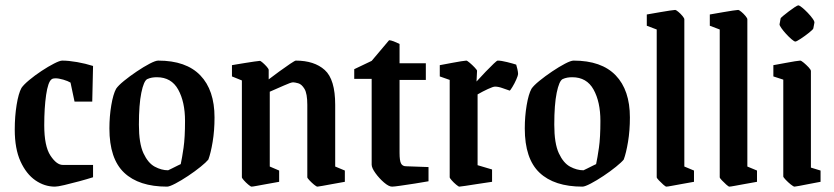

<svg xmlns="http://www.w3.org/2000/svg" viewBox="-20 -686 3110 716"><path d="M185 10Q146 10 112 -13.5Q78 -37 56.5 -84Q35 -131 35 -203Q35 -252 42 -295Q49 -338 60 -358Q68 -370 89 -387.5Q110 -405 135 -421.5Q160 -438 181.5 -449Q203 -460 212 -460Q236 -460 267.5 -454.5Q299 -449 327 -440L324 -307H258L243 -378Q233 -384 216 -389Q199 -394 186 -394Q177 -394 172 -390Q159 -380 152 -332Q145 -284 145 -219Q145 -141 168 -106Q191 -71 214 -71H327V-25Q305 -18 275.5 -10Q246 -2 220.5 4Q195 10 185 10Z M603 10Q498 10 443 -42Q388 -94 388 -207Q388 -252 395 -293.5Q402 -335 413 -355Q421 -367 442.5 -384.5Q464 -402 490 -419.5Q516 -437 538 -448.5Q560 -460 570 -460Q674 -460 727 -405Q780 -350 780 -248Q780 -199 773 -157Q766 -115 757 -91Q749 -81 728 -64Q707 -47 681.5 -30Q656 -13 634 -1.5Q612 10 603 10ZM607 -51Q610 -52 621.5 -58Q633 -64 643.5 -69Q654 -74 654 -74Q659 -97 664.5 -135Q670 -173 670 -235Q670 -306 644.5 -352Q619 -398 565 -398Q555 -398 546.5 -396.5Q538 -395 529 -391Q516 -384 507 -340Q498 -296 498 -221Q498 -151 515 -114.5Q532 -78 557 -64.5Q582 -51 607 -51Z M918 10Q915 10 906 2.5Q897 -5 889.5 -13.5Q882 -22 882 -25V-386L845 -401V-443Q845 -443 859.5 -445.5Q874 -448 893 -451Q912 -454 928.5 -456.5Q945 -459 949 -459Q952 -459 960 -452Q968 -445 975 -437Q982 -429 982 -425V-390Q999 -403 1021.5 -419.5Q1044 -436 1062 -448Q1080 -460 1083 -460Q1152 -460 1191 -425Q1230 -390 1230 -295V-65L1266 -50V-8Q1266 -8 1252 -5.5Q1238 -3 1218.5 0.5Q1199 4 1183 7Q1167 10 1164 10Q1160 10 1151 2.5Q1142 -5 1134 -13.5Q1126 -22 1126 -25V-295Q1126 -337 1115.5 -354.5Q1105 -372 1092 -375.5Q1079 -379 1073 -379Q1065 -379 1038.5 -367Q1012 -355 986 -344V-65L1021 -50V-8Q1021 -8 1007 -5.5Q993 -3 973.5 0.5Q954 4 938 7Q922 10 918 10Z M1442 10Q1430 10 1412 -5.5Q1394 -21 1380 -40.5Q1366 -60 1366 -72V-392H1301V-428L1366 -459L1431 -536Q1437 -536 1447.5 -532Q1458 -528 1470 -522V-450H1568V-388H1470V-116Q1470 -87 1475.5 -76.5Q1481 -66 1494 -66L1578 -63V-10Q1556 -6 1527 -1.5Q1498 3 1473.5 6.5Q1449 10 1442 10Z M1693 10Q1690 10 1681 2.5Q1672 -5 1664.5 -13.5Q1657 -22 1657 -25V-388L1620 -401V-443Q1620 -443 1633.5 -445.5Q1647 -448 1665.5 -451.5Q1684 -455 1699.5 -457.5Q1715 -460 1719 -460Q1722 -460 1731.5 -452Q1741 -444 1750 -434.5Q1759 -425 1759 -422L1757 -382Q1774 -401 1791.5 -419Q1809 -437 1821 -448.5Q1833 -460 1836 -460Q1849 -460 1871 -454.5Q1893 -449 1905 -445Q1907 -439 1909.5 -428Q1912 -417 1912 -410Q1912 -405 1905.5 -390Q1899 -375 1891 -362Q1883 -349 1881 -348Q1871 -351 1855 -357Q1839 -363 1826 -363Q1819 -363 1799.5 -354Q1780 -345 1761 -334V-70L1815 -54V-8Q1815 -8 1798 -5.5Q1781 -3 1758 0.5Q1735 4 1716 7Q1697 10 1693 10Z M2152 10Q2047 10 1992 -42Q1937 -94 1937 -207Q1937 -252 1944 -293.5Q1951 -335 1962 -355Q1970 -367 1991.5 -384.5Q2013 -402 2039 -419.5Q2065 -437 2087 -448.5Q2109 -460 2119 -460Q2223 -460 2276 -405Q2329 -350 2329 -248Q2329 -199 2322 -157Q2315 -115 2306 -91Q2298 -81 2277 -64Q2256 -47 2230.5 -30Q2205 -13 2183 -1.5Q2161 10 2152 10ZM2156 -51Q2159 -52 2170.5 -58Q2182 -64 2192.5 -69Q2203 -74 2203 -74Q2208 -97 2213.5 -135Q2219 -173 2219 -235Q2219 -306 2193.5 -352Q2168 -398 2114 -398Q2104 -398 2095.5 -396.5Q2087 -395 2078 -391Q2065 -384 2056 -340Q2047 -296 2047 -221Q2047 -151 2064 -114.5Q2081 -78 2106 -64.5Q2131 -51 2156 -51Z M2465 10Q2462 10 2453.5 2.5Q2445 -5 2437 -13.5Q2429 -22 2429 -25V-576L2392 -590V-632Q2392 -632 2406.5 -634.5Q2421 -637 2441 -640.5Q2461 -644 2477.5 -646.5Q2494 -649 2498 -649Q2501 -649 2509.5 -642Q2518 -635 2525 -626.5Q2532 -618 2532 -614V-65L2568 -50V-8Q2568 -8 2554 -5.5Q2540 -3 2520.5 0.5Q2501 4 2485 7Q2469 10 2465 10Z M2700 10Q2697 10 2688.5 2.5Q2680 -5 2672 -13.5Q2664 -22 2664 -25V-576L2627 -590V-632Q2627 -632 2641.5 -634.5Q2656 -637 2676 -640.5Q2696 -644 2712.5 -646.5Q2729 -649 2733 -649Q2736 -649 2744.5 -642Q2753 -635 2760 -626.5Q2767 -618 2767 -614V-65L2803 -50V-8Q2803 -8 2789 -5.5Q2775 -3 2755.5 0.5Q2736 4 2720 7Q2704 10 2700 10Z M2891 -617Q2891 -619 2900 -626.5Q2909 -634 2921.5 -643.5Q2934 -653 2944 -659.5Q2954 -666 2957 -666Q2961 -666 2971 -658Q2981 -650 2992 -638.5Q3003 -627 3010.5 -616.5Q3018 -606 3017 -601L3013 -580Q3012 -576 2997 -564Q2982 -552 2966 -541.5Q2950 -531 2946 -531Q2942 -531 2932 -539.5Q2922 -548 2911.5 -559.5Q2901 -571 2894 -581Q2887 -591 2887 -595ZM2943 10Q2939 10 2929 2Q2919 -6 2910 -15.5Q2901 -25 2901 -28V-389L2864 -401V-443Q2864 -443 2878 -445.5Q2892 -448 2910.5 -451.5Q2929 -455 2944.5 -457.5Q2960 -460 2964 -460Q2968 -460 2977.5 -452Q2987 -444 2995.5 -435Q3004 -426 3004 -421V-61L3040 -50V-8Q3040 -8 3026.5 -5.5Q3013 -3 2995 0.5Q2977 4 2961.5 7Q2946 10 2943 10Z"/></svg>

Font: Grenze Gotisch Medium
Style: Regular
Weight: 500
Designer: Renata Polastri
Foundry: Omnibus-Type
Version: Version 1.001